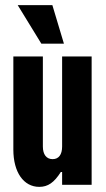

<svg xmlns="http://www.w3.org/2000/svg" viewBox="-20 -720 412 748"><path d="M337 0V-500H222V-149C222 -118 209 -100 185 -100C161 -100 147 -118 147 -149V-500H32V-137C32 -49 72 8 133 8C167 8 191 -9 217 -50H222V0ZM49 -700 141 -550H229L184 -700Z"/></svg>

Font: Jakob Semi-Condensed
Style: Regular
Weight: 400
Width: 4
Designer: Alan Madić
Foundry: X Cicéro
Version: Version 1.000;Glyphs 3.1.2 (3151)